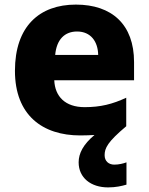

<svg xmlns="http://www.w3.org/2000/svg" viewBox="-20 -579 647 835"><path d="M435 96C435 65 448 38 529 -30V-154C469 -126 417 -113 348 -113C264 -113 219 -159 216 -230H563V-309C563 -473 466 -559 310 -559C152 -559 45 -465 45 -271C45 -78 165 10 329 10C351 10 372 9 391 8C342 49 322 88 322 127C322 194 375 236 450 236C484 236 509 230 530 224V127C517 132 497 137 477 137C453 137 435 122 435 96ZM315 -442C375 -442 406 -398 407 -340H220C226 -408 262 -442 315 -442Z"/></svg>

Font: Noto Sans Lao ExtraBold
Style: Regular
Weight: 800
Designer: Monotype Design Team
Foundry: Monotype Imaging Inc.
Version: Version 2.003